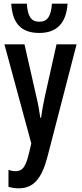

<svg xmlns="http://www.w3.org/2000/svg" viewBox="-20 -783 445 1043"><path d="M347 -763H262C258 -696 238 -665 194 -665C149 -665 130 -694 126 -763H41C48 -654 96 -604 194 -604C288 -604 340 -657 347 -763ZM4 -542 150 -4 138 47C120 124 102 147 64 147C52 147 39 144 26 140V232C45 237 62 240 81 240C161 240 206 190 238 68L396 -542H287L223 -256C214 -212 207 -175 203 -143H199C194 -179 187 -219 178 -256L113 -542Z"/></svg>

Font: Noto Sans Display Condensed Medium
Style: Regular
Weight: 500
Width: 3
Designer: Monotype Design Team
Foundry: Monotype Imaging Inc.
Version: Version 1.900